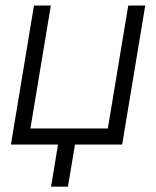

<svg xmlns="http://www.w3.org/2000/svg" viewBox="-20 -536 579 712"><path d="M20.5 0 106 -515.6H168.5L92.8 -59.6H379.9L455.6 -515.6H518.6L433.1 0ZM169.4 156.2 199.2 -24.9H262.2L231.9 156.2Z"/></svg>

Font: Inter Display Light
Style: Italic
Weight: 300
Italic angle: -9.39999°
Designer: Rasmus Andersson
Foundry: rsms
Version: Version 4.000;git-a52131595